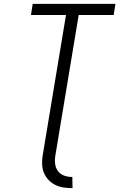

<svg xmlns="http://www.w3.org/2000/svg" viewBox="-20 -755 640 998"><path d="M357 223Q333 223 310 219.5Q287 216 267 206Q247 196 232 180Q217 164 208.5 143.5Q200 123 199 99.5Q198 76 202 52L323 -677H141L150 -735H580L571 -677H389L268 52Q264 74 266.5 96Q269 118 281.5 134.5Q294 151 314 158Q334 165 356 165Z"/></svg>

Font: Iosevka Aile Light
Style: Italic
Weight: 300
Italic angle: -9°
Designer: Belleve Invis
Foundry: Belleve Invis
Version: Version 31.1.0; ttfautohint (v1.8.4)